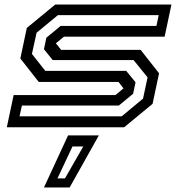

<svg xmlns="http://www.w3.org/2000/svg" viewBox="-20 -560 790 845"><path d="M10 0 40 -141.5H488L523.5 -171L501.5 -199.5H150.5L69.5 -302.5L98 -437L223 -540H734.5L704.5 -398.5H261.5L226 -369.5L249 -340.5H599L680 -237.5L651.5 -103L526.5 0ZM66 -48H515.5L609.5 -126L629.5 -219.5L568 -295.5H212L173.5 -343.5L184 -394L247 -446H668.5L678.5 -493.5H235L141 -416L120.5 -322.5L179.5 -248H535.5L576.5 -198L566 -147.5L503 -95.5H76.5ZM173.5 265 279.5 36H415L286.5 265ZM233 225H266L346.5 84.5H299Z"/></svg>

Font: Tourney Expanded Medium
Style: Italic
Weight: 500
Width: 7
Italic angle: -12°
Designer: Tyler Finck
Foundry: Etcetera Type Co
Version: Version 1.010; ttfautohint (v1.8.3)